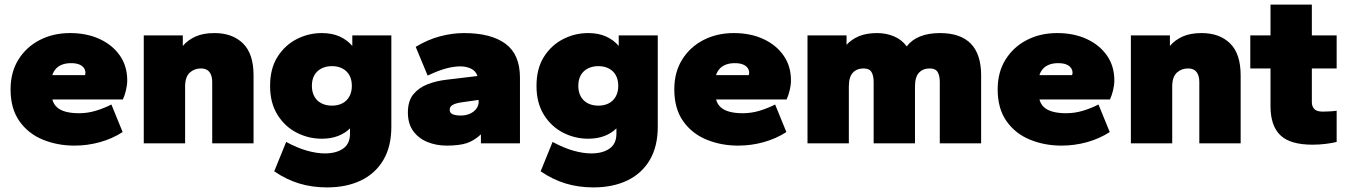

<svg xmlns="http://www.w3.org/2000/svg" viewBox="-20 -624 5872 836"><path d="M304 10Q230 10 166.5 -16Q103 -42 64.5 -96.5Q26 -151 26 -235Q26 -310 60.5 -365Q95 -420 153.5 -450Q212 -480 285 -480Q358 -480 414 -454Q470 -428 502 -382Q534 -336 534 -274Q534 -254 528.5 -231Q523 -208 515 -191H208Q213 -171 227.5 -157.5Q242 -144 266.5 -137.5Q291 -131 324 -131Q362 -131 398 -142Q434 -153 465 -169L514 -49Q469 -20 415 -5Q361 10 304 10ZM208 -297H350Q351 -300 351.5 -302.5Q352 -305 352 -307Q352 -319 345 -328.5Q338 -338 324.5 -343.5Q311 -349 289 -349Q266 -349 249 -342Q232 -335 222 -323Q212 -311 208 -297Z M606 0V-470H776V-424Q798 -450 831.5 -465Q865 -480 914 -480Q992 -480 1038 -435Q1084 -390 1084 -296V0H904V-267Q904 -295 892 -310.5Q880 -326 855 -326Q826 -326 806 -307.5Q786 -289 786 -247V0Z M1404 192Q1339 192 1283 175Q1227 158 1174 122L1226 -6Q1274 20 1316.5 32Q1359 44 1394 44Q1444 44 1474 23Q1504 2 1504 -42V-65Q1483 -44 1452 -32Q1421 -20 1381 -20Q1323 -20 1271.5 -46.5Q1220 -73 1188 -124.5Q1156 -176 1156 -250Q1156 -325 1188 -376Q1220 -427 1271.5 -453.5Q1323 -480 1381 -480Q1426 -480 1459 -465Q1492 -450 1514 -424V-470H1684V-72Q1684 14 1649 73Q1614 132 1551 162Q1488 192 1404 192ZM1425 -164Q1452 -164 1471.5 -174.5Q1491 -185 1501.5 -204.5Q1512 -224 1512 -250Q1512 -277 1501.5 -296Q1491 -315 1471.5 -325.5Q1452 -336 1425 -336Q1399 -336 1379 -325.5Q1359 -315 1348.5 -296Q1338 -277 1338 -250Q1338 -224 1348.5 -204.5Q1359 -185 1379 -174.5Q1399 -164 1425 -164Z M1925 10Q1880 10 1841.5 -5.5Q1803 -21 1779.5 -53Q1756 -85 1756 -134Q1756 -184 1779.5 -213Q1803 -242 1841.5 -257Q1880 -272 1925 -277L2059 -293Q2051 -316 2030 -325.5Q2009 -335 1985 -335Q1956 -335 1922.5 -326Q1889 -317 1842 -295L1790 -420Q1843 -452 1896.5 -466Q1950 -480 2000 -480Q2118 -480 2181 -433.5Q2244 -387 2244 -286V0H2074V-39Q2044 -11 2011.5 -0.5Q1979 10 1925 10ZM1987 -121Q2009 -121 2026.5 -129Q2044 -137 2054 -150.5Q2064 -164 2064 -180V-189L1987 -178Q1962 -174 1950 -166.5Q1938 -159 1938 -146Q1938 -133 1950 -127Q1962 -121 1987 -121Z M2564 192Q2499 192 2443 175Q2387 158 2334 122L2386 -6Q2434 20 2476.5 32Q2519 44 2554 44Q2604 44 2634 23Q2664 2 2664 -42V-65Q2643 -44 2612 -32Q2581 -20 2541 -20Q2483 -20 2431.5 -46.5Q2380 -73 2348 -124.5Q2316 -176 2316 -250Q2316 -325 2348 -376Q2380 -427 2431.5 -453.5Q2483 -480 2541 -480Q2586 -480 2619 -465Q2652 -450 2674 -424V-470H2844V-72Q2844 14 2809 73Q2774 132 2711 162Q2648 192 2564 192ZM2585 -164Q2612 -164 2631.5 -174.5Q2651 -185 2661.5 -204.5Q2672 -224 2672 -250Q2672 -277 2661.5 -296Q2651 -315 2631.5 -325.5Q2612 -336 2585 -336Q2559 -336 2539 -325.5Q2519 -315 2508.5 -296Q2498 -277 2498 -250Q2498 -224 2508.5 -204.5Q2519 -185 2539 -174.5Q2559 -164 2585 -164Z M3194 10Q3120 10 3056.5 -16Q2993 -42 2954.5 -96.5Q2916 -151 2916 -235Q2916 -310 2950.5 -365Q2985 -420 3043.5 -450Q3102 -480 3175 -480Q3248 -480 3304 -454Q3360 -428 3392 -382Q3424 -336 3424 -274Q3424 -254 3418.5 -231Q3413 -208 3405 -191H3098Q3103 -171 3117.5 -157.5Q3132 -144 3156.5 -137.5Q3181 -131 3214 -131Q3252 -131 3288 -142Q3324 -153 3355 -169L3404 -49Q3359 -20 3305 -5Q3251 10 3194 10ZM3098 -297H3240Q3241 -300 3241.5 -302.5Q3242 -305 3242 -307Q3242 -319 3235 -328.5Q3228 -338 3214.5 -343.5Q3201 -349 3179 -349Q3156 -349 3139 -342Q3122 -335 3112 -323Q3102 -311 3098 -297Z M3496 0V-470H3666V-429Q3688 -453 3720.5 -466.5Q3753 -480 3799 -480Q3839 -480 3873 -465.5Q3907 -451 3928 -422Q3950 -451 3986.5 -465.5Q4023 -480 4073 -480Q4162 -480 4207 -434Q4252 -388 4252 -296V0H4072V-267Q4072 -295 4062.5 -310.5Q4053 -326 4028 -326Q3999 -326 3981.5 -307.5Q3964 -289 3964 -247V0H3784V-267Q3784 -295 3774.5 -310.5Q3765 -326 3740 -326Q3711 -326 3693.5 -307.5Q3676 -289 3676 -247V0Z M4602 10Q4528 10 4464.5 -16Q4401 -42 4362.5 -96.5Q4324 -151 4324 -235Q4324 -310 4358.5 -365Q4393 -420 4451.5 -450Q4510 -480 4583 -480Q4656 -480 4712 -454Q4768 -428 4800 -382Q4832 -336 4832 -274Q4832 -254 4826.5 -231Q4821 -208 4813 -191H4506Q4511 -171 4525.5 -157.5Q4540 -144 4564.5 -137.5Q4589 -131 4622 -131Q4660 -131 4696 -142Q4732 -153 4763 -169L4812 -49Q4767 -20 4713 -5Q4659 10 4602 10ZM4506 -297H4648Q4649 -300 4649.5 -302.5Q4650 -305 4650 -307Q4650 -319 4643 -328.5Q4636 -338 4622.5 -343.5Q4609 -349 4587 -349Q4564 -349 4547 -342Q4530 -335 4520 -323Q4510 -311 4506 -297Z M4904 0V-470H5074V-424Q5096 -450 5129.5 -465Q5163 -480 5212 -480Q5290 -480 5336 -435Q5382 -390 5382 -296V0H5202V-267Q5202 -295 5190 -310.5Q5178 -326 5153 -326Q5124 -326 5104 -307.5Q5084 -289 5084 -247V0Z M5695 6Q5597 6 5554.5 -35.5Q5512 -77 5512 -161V-326H5424V-470H5512V-604H5692V-470H5800V-326H5692V-179Q5692 -161 5702.5 -149.5Q5713 -138 5739 -138Q5752 -138 5770 -139Q5788 -140 5800 -142V-6Q5780 -1 5752 2.5Q5724 6 5695 6Z"/></svg>

Font: Gantari Black
Style: Regular
Weight: 900
Version: Version 1.000